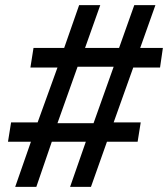

<svg xmlns="http://www.w3.org/2000/svg" viewBox="-20 -725 652 745"><path d="M39 0 100 -175H11L23 -250H126L203 -463H98L110 -539H229L287 -705H369L310 -539H442L501 -705H583L524 -539H612L601 -463H497L421 -250H526L514 -175H395L333 0H252L313 -175H181L121 0ZM203 -247H343L421 -466H281Z"/></svg>

Font: Nunito Sans 7pt SemiBold
Style: Italic
Weight: 600
Italic angle: -9°
Designer: Vernon Adams
Foundry: Vernon Adams
Version: Version 3.101;gftools[0.9.27]